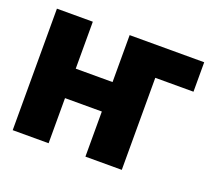

<svg xmlns="http://www.w3.org/2000/svg" viewBox="-95 -656 881 784"><g transform="rotate(20 345.5 -264.0)"><path d="M28 0H184V-196H344V0H502V-400H668V-528H344V-324H184V-528H28Z"/></g></svg>

Font: Asimov Pro
Style: Blk
Weight: 900
Designer: Google
Version: Version 2.000980; 2014